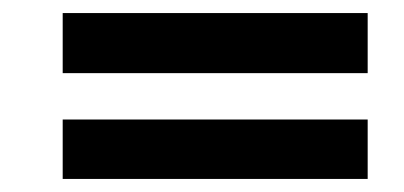

<svg xmlns="http://www.w3.org/2000/svg" viewBox="-20 -400 618 294"><path d="M76 -126H543V-217H76ZM76 -288H543V-380H76Z"/></svg>

Font: SpinnyJost
Style: Regular
Weight: 500
Version: Version 3.710